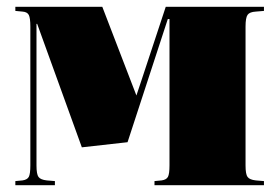

<svg xmlns="http://www.w3.org/2000/svg" viewBox="-20 -543 819 563"><path d="M25 0V-12L46 -14Q60 -16 64.5 -24.5Q69 -33 69 -58V-465Q69 -490 64.5 -499Q60 -508 46 -509L25 -511V-523H280L380 -263L395 -308L466 -523H754V-511L730 -509Q712 -508 706 -499.5Q700 -491 700 -465V-58Q700 -32 706 -24Q712 -16 730 -14L754 -12V0H433V-12L454 -14Q468 -16 472.5 -24.5Q477 -33 477 -58V-487H472L354 -126L220 -111L89 -473H87V-58Q87 -32 93 -24Q99 -16 117 -14L141 -12V0Z"/></svg>

Font: Display Black
Style: Regular
Weight: 900
Designer: Latin by Veronika Burian and Jose Scaglione. Greek by Irene Vlachou. Cyrillic by Vera Evstafieva.
Foundry: TypeTogether
Version: Version 3.002